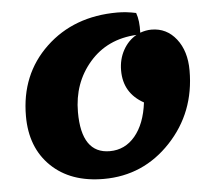

<svg xmlns="http://www.w3.org/2000/svg" viewBox="-48 -652 814 729"><g transform="rotate(-5 359.5 -287.5)"><path d="M319 25Q193 25 119 -46.5Q45 -118 45 -238Q45 -397 152 -498.5Q259 -600 425 -600Q459 -600 496 -592Q507 -562 505 -516Q527 -524 548 -524Q606 -524 642.5 -477.5Q679 -431 679 -357Q679 -197 574.5 -86Q470 25 319 25ZM243 -236Q243 -78 351 -78Q409 -78 447.5 -124Q486 -170 496 -251Q420 -293 420 -379Q420 -422 439 -456.5Q458 -491 490 -509Q378 -503 310.5 -425Q243 -347 243 -236Z"/></g></svg>

Font: Lemonada
Style: Bold
Weight: 700
Designer: Mohamed Gaber (Arabic), Eduardo Tunni (Latin)
Foundry: Kief Type Foundry
Version: Version 4.004